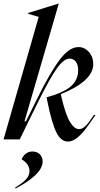

<svg xmlns="http://www.w3.org/2000/svg" viewBox="-29 -785 564 1081"><path d="M189 -690 130 -707V-712L301 -765H302L109 -102H117L177 -223Q253 -377 307 -448.5Q361 -520 413 -520Q447 -520 471.5 -492.5Q496 -465 496 -424Q496 -329 314 -255V-253L317 -238Q341 -137 365.5 -97.5Q390 -58 416 -58Q434 -58 451.5 -74.5Q469 -91 500 -138H509Q473 -85 451.5 -57Q430 -29 404.5 -8.5Q379 12 353 12Q314 12 288 -40.5Q262 -93 237 -218L233 -237Q329 -263 370 -299Q411 -335 411 -389Q411 -421 397.5 -438Q384 -455 363 -455Q330 -455 289.5 -397.5Q249 -340 183 -206L82 0H-9ZM137 178Q137 139 93 112Q100 93 116 80.5Q132 68 154 68Q179 68 195 83.5Q211 99 211 124Q211 162 170 201Q129 240 59 276L56 271Q99 245 118 224Q137 203 137 178Z"/></svg>

Font: Nyght Serif Italic
Style: Regular
Weight: 400
Italic angle: -16°
Designer: Maksym Kobuzan
Version: Version 0.410